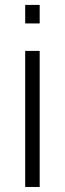

<svg xmlns="http://www.w3.org/2000/svg" viewBox="-20 -742 258 762"><path d="M137.5 -649V-722.5H80V-649ZM137.5 0V-540H80V0Z"/></svg>

Font: Vela Sans Light
Style: Regular
Weight: 300
Designer: Principal design: Mikhail Sharanda - project Manrope.
Design modification: Ravid Balaliev
Foundry: Mikhail Sharanda
Version: Version 1.001